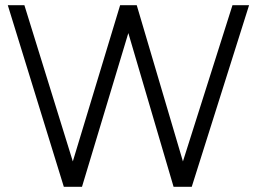

<svg xmlns="http://www.w3.org/2000/svg" viewBox="-20 -720 990 740"><path d="M876 -700H940L719 0H654ZM10 -700H74L291 0H226ZM443 -700H507L296 0H231ZM443 -700H507L714 0H649Z"/></svg>

Font: Oak Sans Light
Style: Regular
Weight: 400
Designer: Erik Kennedy, Walven
Foundry: Erik Kennedy, Walven
Version: Version 1.100;Glyphs 3.1.2 (3151)